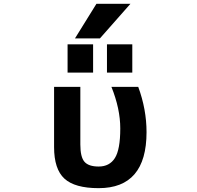

<svg xmlns="http://www.w3.org/2000/svg" viewBox="-20 -982 1040 1014"><path d="M489.3 -961.9H668.9L507.8 -779.3H376ZM336.9 -598.6V-748H471.7V-598.6ZM544.9 -598.6V-748H678.7V-598.6ZM753.9 -284.2Q753.9 11.7 501 11.7Q375 11.7 320.3 -38.6Q265.6 -88.9 265.6 -205.1V-523.4H404.3V-218.8Q404.3 -152.3 426.3 -127.4Q448.2 -102.5 501 -102.5Q558.6 -102.5 586.9 -147.5Q615.2 -192.4 615.2 -303.7Q615.2 -407.2 568.4 -523.4H710Q753.9 -404.3 753.9 -284.2Z"/></svg>

Font: Gen Shin Gothic Monospace Bold
Style: Bold
Weight: 700
Designer: [Source Han Sans]
Ryoko NISHIZUKA  (kana & ideographs); Paul D. Hunt (Latin, Greek & Cyrillic); Wenlong ZHANG  (bopomofo
Version: Version 1.002.20150607